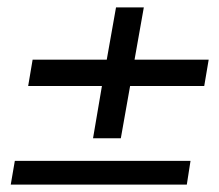

<svg xmlns="http://www.w3.org/2000/svg" viewBox="-20 -587 590 518"><path d="M231 -214 255 -355H56L68 -426H268L293 -567H368L343 -426H543L531 -355H331L306 -214ZM9 -89 20 -153H494L484 -89Z"/></svg>

Font: DM Sans Italic
Style: Regular
Weight: 400
Italic angle: -10°
Designer: Colophon Foundry, Jonny Pinhorn
Foundry: Colophon Foundry
Version: Version 4.004; ttfautohint (v1.8.4.7-5d5b)